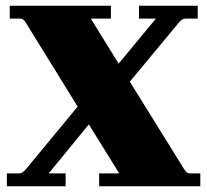

<svg xmlns="http://www.w3.org/2000/svg" viewBox="-20 -650 723 670"><path d="M4 0V-45H48Q58 -45 70 -59L251 -278L70 -571Q62 -585 51 -585H14V-630H367V-585H297L394 -428L524 -585H465V-630H670V-585H626Q616 -585 604 -571L433 -365L623 -59Q631 -45 642 -45H679V0H326V-45H396L290 -216L150 -45H209V0Z"/></svg>

Font: Arapey Black
Style: Regular
Weight: 900
Designer: Eduardo Rodriguez Tunni
Foundry: Eduardo Rodriguez Tunni
Version: Version 4.000